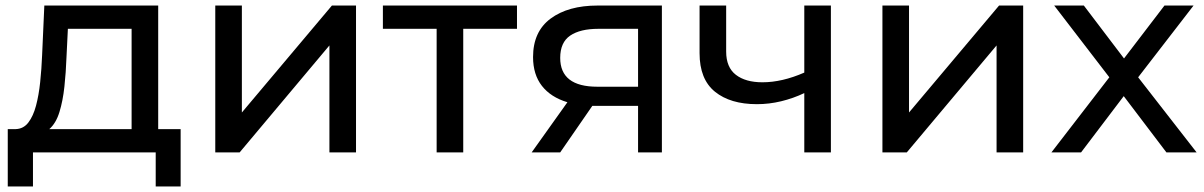

<svg xmlns="http://www.w3.org/2000/svg" viewBox="-20 -550 4347 693"><path d="M8 123V-84H37Q65 -85 82.5 -108Q100 -131 110 -168.5Q120 -206 125 -253.5Q130 -301 132 -351L140 -530H551V-84H632V123H542V0H99V123ZM455 -84V-446H225L220 -344Q218 -289 212.5 -237.5Q207 -186 194.5 -145.5Q182 -105 158 -84Z M757 0V-530H853V-144L1178 -530H1265V0H1169V-386L845 0Z M1556 0V-446H1362V-530H1846V-446H1652V0Z M2283 0V-168H2129Q2123 -168 2118 -168L2002 0H1899L2028 -181Q1968 -199 1936 -240Q1904 -281 1904 -344Q1904 -436 1967.5 -483Q2031 -530 2137 -530H2369V0ZM2283 -237V-446H2140Q2074 -446 2038 -421.5Q2002 -397 2002 -341Q2002 -237 2136 -237Z M2712 -174Q2616 -174 2560.5 -219Q2505 -264 2505 -358V-530H2601V-364Q2601 -307 2636 -280Q2671 -253 2732 -253Q2803 -253 2883 -288V-530H2979V0H2883V-214Q2843 -195 2799.5 -184.5Q2756 -174 2712 -174Z M3165 0V-530H3261V-144L3586 -530H3673V0H3577V-386L3253 0Z M3775 0 3984 -271 3785 -530H3892L4037 -339L4183 -530H4288L4088 -271L4299 0H4190L4036 -203L3882 0Z"/></svg>

Font: Montserrat Medium
Style: Regular
Weight: 500
Designer: Julieta Ulanovsky
Foundry: Julieta Ulanovsky
Version: Version 9.000; ttfautohint (v1.8.4.7-5d5b)